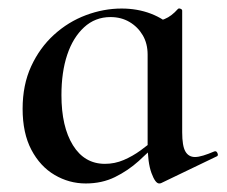

<svg xmlns="http://www.w3.org/2000/svg" viewBox="-20 -418 531 450"><path d="M181 12Q142 12 108 -8Q74 -28 53.5 -67Q33 -106 33 -163Q33 -219 53 -262.5Q73 -306 106.5 -336.5Q140 -367 181.5 -382.5Q223 -398 265 -398Q302 -398 333.5 -386Q365 -374 388 -351L326 -290Q326 -316 314.5 -335.5Q303 -355 283.5 -366.5Q264 -378 239 -378Q203 -378 177 -354Q151 -330 137.5 -289.5Q124 -249 124 -195Q124 -121 151 -77.5Q178 -34 226 -34Q249 -34 270 -43Q291 -52 309.5 -65.5Q328 -79 343 -92L351 -85Q330 -63 305 -40.5Q280 -18 249.5 -3Q219 12 181 12ZM353 12Q344 12 335 -12.5Q326 -37 326 -81V-360Q350 -367 366 -373.5Q382 -380 397 -397Q399 -399 403 -397.5Q407 -396 407 -393V-108Q407 -76 414.5 -63Q422 -50 437 -50Q445 -50 456.5 -53.5Q468 -57 482 -63Q487 -65 489.5 -59.5Q492 -54 489 -52L358 11Q356 12 353 12Z"/></svg>

Font: Cormorant Infant Light SemiBold
Style: Regular
Weight: 600
Version: Version 4.001